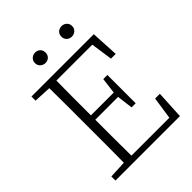

<svg xmlns="http://www.w3.org/2000/svg" viewBox="-232 -962 1089 1089"><g transform="rotate(-45 312.0 -418.0)"><path d="M51 -641V-674H551L560 -507H522L503 -638H215Q214 -571 214 -501.5Q214 -432 214 -360H397L409 -456H442V-229H409L397 -325H214V-324Q214 -245 214 -174.5Q214 -104 215 -36H519L539 -170H577L568 0H51V-33L156 -38Q157 -106 157 -173.5Q157 -241 157 -308V-366Q157 -434 157 -501.5Q157 -569 156 -636ZM242 -752Q225 -752 212 -763.5Q199 -775 199 -794Q199 -813 212 -824.5Q225 -836 242 -836Q260 -836 272 -824.5Q284 -813 284 -794Q284 -775 272 -763.5Q260 -752 242 -752ZM454 -752Q436 -752 423.5 -763.5Q411 -775 411 -794Q411 -813 423.5 -824.5Q436 -836 454 -836Q471 -836 484 -824.5Q497 -813 497 -794Q497 -775 484 -763.5Q471 -752 454 -752Z"/></g></svg>

Font: Source Serif 4 SmText Light
Style: Regular
Weight: 300
Designer: Frank Grießhammer
Foundry: Adobe
Version: Version 4.005;hotconv 1.1.0;makeotfexe 2.6.0